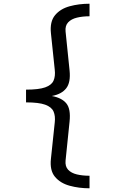

<svg xmlns="http://www.w3.org/2000/svg" viewBox="-20 -877 655 1036"><path d="M463.1 -856.9V-789.2Q425.6 -789.2 395.1 -781.8Q364.6 -774.4 347.7 -756.4Q330.8 -738.5 333.8 -707.2L355.4 -496.9Q362.1 -432.3 337.2 -400.5Q312.3 -368.7 259.5 -359Q313.3 -349.2 337.9 -319.2Q362.6 -289.2 355.4 -221L333.8 -10.8Q330.8 21 347.7 39Q364.6 56.9 394.9 64.1Q425.1 71.3 463.1 71.3V139Q405.6 139 355.4 125.1Q305.1 111.3 276.4 76.7Q247.7 42.1 254.9 -21L275.4 -215.9Q279.5 -250.8 269 -275.1Q258.5 -299.5 223.8 -312.1Q189.2 -324.6 120.5 -324.6V-393.3Q189.2 -393.3 223.8 -405.6Q258.5 -417.9 269 -442.1Q279.5 -466.2 275.4 -501L254.9 -696.9Q248.2 -760 276.7 -794.6Q305.1 -829.2 355.4 -843.1Q405.6 -856.9 463.1 -856.9Z"/></svg>

Font: FiraCode Nerd Font
Style: Regular
Weight: 400
Designer: Carrois Corporate, Edenspiekermann AG, Nikita Prokopov
Foundry: Carrois Corporate, Edenspiekermann AG, Nikita Prokopov
Version: Version 6.002;Nerd Fonts 3.4.0